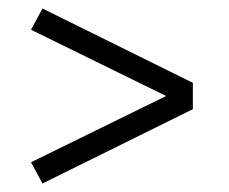

<svg xmlns="http://www.w3.org/2000/svg" viewBox="-20 -566 540 452"><path d="M80 -134 53 -184 371 -340 53 -496 80 -546 434 -371V-309Z"/></svg>

Font: Iosevka Term Light
Style: Regular
Weight: 300
Monospace: yes
Designer: Belleve Invis
Foundry: Belleve Invis
Version: Version 9.0.1; ttfautohint (v1.8.3)